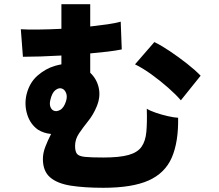

<svg xmlns="http://www.w3.org/2000/svg" viewBox="-20 -838 1040 913"><path d="M471 55Q382 55 317.5 45Q253 35 218.5 5.5Q184 -24 184 -82Q184 -110 195.5 -140Q207 -170 223 -201Q189 -204 161 -221Q124 -247 109.5 -293.5Q95 -340 106 -388Q120 -445 158.5 -478.5Q197 -512 242 -525Q250 -527 257.5 -529Q265 -531 272 -532V-574Q220 -571 172.5 -569.5Q125 -568 89 -568L79 -699Q108 -697 160 -697.5Q212 -698 272 -701V-818H409V-712Q454 -717 492 -722.5Q530 -728 554 -735L559 -603Q530 -597 491.5 -592.5Q453 -588 409 -584V-492Q440 -463 449.5 -420.5Q459 -378 440 -332Q424 -293 399.5 -262.5Q375 -232 356 -204Q337 -176 337 -144Q337 -118 346 -106.5Q355 -95 384 -92Q413 -89 471 -89Q548 -89 591 -101Q634 -113 653 -140Q672 -167 676 -211.5Q680 -256 678 -321Q694 -311 722 -301.5Q750 -292 779 -285.5Q808 -279 827 -278Q829 -163 797 -89Q765 -15 687 20Q609 55 471 55ZM840 -361Q817 -388 779.5 -421Q742 -454 700.5 -484Q659 -514 622 -532L714 -638Q747 -622 788 -594.5Q829 -567 868.5 -536Q908 -505 934 -478ZM233 -313Q247 -305 265.5 -315Q284 -325 294 -357Q301 -380 294 -396.5Q287 -413 274 -417Q260 -422 243.5 -409.5Q227 -397 219 -361Q215 -343 219.5 -330.5Q224 -318 233 -313Z"/></svg>

Font: Zen Kaku Gothic New Black
Style: Regular
Weight: 900
Designer: Yoshimichi Ohira
Foundry: Positype
Version: Version 1.001